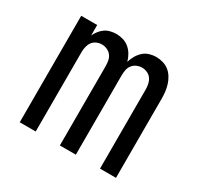

<svg xmlns="http://www.w3.org/2000/svg" viewBox="-119 -670 838 812"><g transform="rotate(30 300.0 -264.0)"><path d="M65 0V-520H143V-469Q149 -482 158 -493.5Q167 -505 178.5 -513Q190 -521 204.5 -524.5Q219 -528 233 -528Q250 -528 266.5 -523Q283 -518 296 -507Q309 -496 318 -480.5Q327 -465 331 -449Q336 -465 344.5 -480Q353 -495 365.5 -506.5Q378 -518 394.5 -523Q411 -528 428 -528Q445 -528 461.5 -523Q478 -518 490.5 -508Q503 -498 512 -483.5Q521 -469 526 -453Q531 -437 533 -420.5Q535 -404 535 -387V0H457V-387Q457 -401 454 -414Q451 -427 443.5 -437.5Q436 -448 423.5 -453.5Q411 -459 398 -459Q385 -459 372.5 -453.5Q360 -448 352 -437.5Q344 -427 341.5 -414Q339 -401 339 -387V0H261V-387Q261 -401 258.5 -414Q256 -427 248 -437.5Q240 -448 227.5 -453.5Q215 -459 202 -459Q189 -459 176.5 -453.5Q164 -448 156.5 -437.5Q149 -427 146 -414Q143 -401 143 -387V0Z"/></g></svg>

Font: Iosevka Extended
Style: Regular
Weight: 400
Width: 7
Monospace: yes
Designer: Belleve Invis
Foundry: Belleve Invis
Version: Version 32.5.0; ttfautohint (v1.8.4)